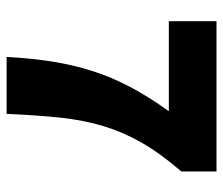

<svg xmlns="http://www.w3.org/2000/svg" viewBox="-67 -607 674 580"><g transform="rotate(90 270.0 -317.0)"><path d="M152 0Q156 -75 166 -138Q176 -201 194.5 -259Q213 -317 242.5 -373Q272 -429 316 -490H44V-634H498V-528Q443 -464 411 -408Q379 -352 361 -292.5Q343 -233 335.5 -163Q328 -93 324 0Z"/></g></svg>

Font: TypoPRO Source Sans Pro
Style: Regular
Weight: 900
Designer: Paul D. Hunt
Foundry: Adobe Systems Incorporated
Version: Version 2.020;PS 2.000;hotconv 1.0.86;makeotf.lib2.5.63406